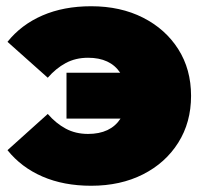

<svg xmlns="http://www.w3.org/2000/svg" viewBox="-20 -581 650 615"><path d="M272 14Q184 14 116 -15.5Q48 -45 4 -100L133 -216Q159 -186 190.5 -169Q222 -152 262 -152Q334 -152 366 -201H193V-348H365Q333 -396 262 -396Q222 -396 190.5 -379Q159 -362 133 -332L4 -447Q48 -502 116 -531.5Q184 -561 272 -561Q366 -561 438 -524.5Q510 -488 551 -423.5Q592 -359 592 -274Q592 -189 551 -124Q510 -59 438 -22.5Q366 14 272 14Z"/></svg>

Font: Montserrat Black
Style: Regular
Weight: 900
Designer: Julieta Ulanovsky
Foundry: Julieta Ulanovsky
Version: Version 9.000; ttfautohint (v1.8.4.7-5d5b)